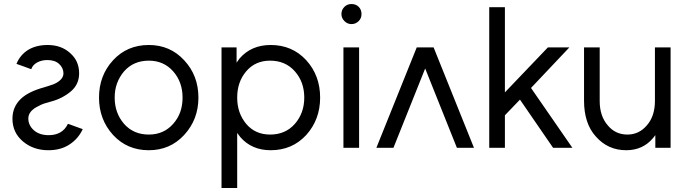

<svg xmlns="http://www.w3.org/2000/svg" viewBox="-20 -736 3428 956"><path d="M62 -418Q90 -408 105.5 -402.5Q121 -397 127 -394.5Q133 -392 134.5 -392Q136 -392 136 -392Q142 -412 165 -425Q187 -437 216 -437Q253 -437 274 -418Q296 -398 296 -370Q295 -338 248 -317Q237 -313 224.5 -309Q212 -305 199 -301Q122 -280 84 -244Q42 -204 42 -145Q42 -76 94 -32Q146 12 221 12Q282 12 325 -16Q369 -44 392 -93Q364 -103 349 -108.5Q334 -114 327.5 -116.5Q321 -119 319.5 -119Q318 -119 318 -119Q291 -63 222 -63Q177 -63 149 -87Q121 -112 121 -146Q121 -184 172 -208Q184 -215 198.5 -220Q213 -225 229 -229Q261 -237 287 -250.5Q313 -264 333 -281Q354 -299 364 -321.5Q374 -344 374 -371Q374 -433 329 -472Q285 -512 217 -512Q160 -512 119 -487Q80 -462 62 -418Z M721 -512Q613 -512 543 -436Q473 -360 473 -250Q473 -141 543 -64Q613 12 721 12Q827 12 897 -64Q968 -141 968 -250Q968 -360 897 -436Q827 -512 721 -512ZM721 -434Q795 -434 842 -381Q889 -328 889 -250Q889 -211 877.5 -178.5Q866 -146 842 -119Q795 -66 721 -66Q645 -66 598 -119Q551 -173 551 -250Q551 -289 563 -321.5Q575 -354 598 -381Q645 -434 721 -434Z M1158 -500V-424Q1162 -429 1165.5 -434.5Q1169 -440 1173 -445Q1231 -512 1328 -512Q1435 -512 1505 -436Q1574 -360 1574 -250Q1574 -141 1505 -64Q1435 12 1328 12Q1233 12 1176 -54Q1173 -58 1169 -63.5Q1165 -69 1161 -74V200H1083V-500ZM1325 -66Q1401 -66 1448 -119Q1495 -173 1495 -250Q1495 -328 1448 -381Q1401 -434 1325 -434Q1251 -434 1206 -381Q1161 -328 1161 -250Q1161 -173 1206 -119Q1251 -66 1325 -66Z M1780 -666Q1780 -688 1766 -702Q1752 -716 1730 -716Q1709 -716 1695 -702Q1680 -687 1680 -666Q1680 -646 1695 -631Q1710 -616 1730 -616Q1751 -616 1766 -631Q1780 -645 1780 -666ZM1690 0H1768V-500H1690Z M1854 0 2055 -500H2139L2340 0H2255L2097 -395L1939 0Z M2416 0H2494V-162L2569 -240L2734 0H2830L2624 -298L2815 -500H2708L2494 -276V-700H2416Z M2888 -500V-234Q2888 -179 2902.5 -134Q2917 -89 2947 -56Q3007 12 3098 12Q3181 12 3232 -49Q3234 -52 3237 -55.5Q3240 -59 3243 -63V0H3319V-500H3241V-233Q3241 -158 3201 -112Q3162 -66 3104 -66Q3044 -66 3006 -112Q2966 -158 2966 -233V-500Z"/></svg>

Font: Unageo
Style: Regular
Weight: 400
Designer: Richard Sepsi
Foundry: Richard Sepsi
Version: Version 2.000